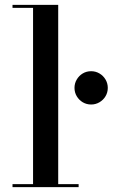

<svg xmlns="http://www.w3.org/2000/svg" viewBox="-20 -770 464 790"><path d="M219.5 -750V-12.5H303.5V0H31.5V-12.5H116V-737.5H31.5V-750ZM355 -340Q336 -340 320.5 -349.2Q305 -358.5 295.8 -374Q286.5 -389.5 286.5 -408.5Q286.5 -427 295.8 -442.8Q305 -458.5 320.5 -467.8Q336 -477 355 -477Q373.5 -477 389.2 -467.8Q405 -458.5 414.2 -442.8Q423.5 -427 423.5 -408.5Q423.5 -389.5 414.2 -374Q405 -358.5 389.2 -349.2Q373.5 -340 355 -340Z"/></svg>

Font: Bodoni Moda 18pt Medium
Style: Regular
Weight: 500
Designer: Owen Earl
Foundry: indestructible type
Version: Version 2.004